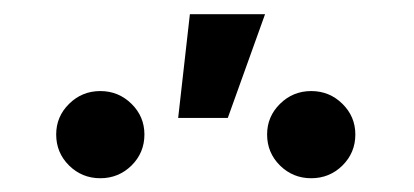

<svg xmlns="http://www.w3.org/2000/svg" viewBox="-20 -879 587 272"><path d="M420.9 -626.5Q395 -626.5 376.7 -644.5Q358.4 -662.6 358.4 -688.5Q358.4 -713.9 376.7 -731.9Q395 -750 420.9 -750Q446.8 -750 465.1 -731.9Q483.4 -713.9 483.4 -688.5Q483.4 -662.6 465.1 -644.5Q446.8 -626.5 420.9 -626.5ZM122.1 -626.5Q96.2 -626.5 77.9 -644.5Q59.6 -662.6 59.6 -688.5Q59.6 -713.9 77.9 -731.9Q96.2 -750 122.1 -750Q147.9 -750 166.3 -731.9Q184.6 -713.9 184.6 -688.5Q184.6 -662.6 166.3 -644.5Q147.9 -626.5 122.1 -626.5ZM232.4 -711.9 249 -858.9H355.5L302.7 -711.9Z"/></svg>

Font: V-Inter
Style: Medium-500
Weight: 500
Designer: Rasmus Andersson
Foundry: rsms
Version: Version 4.000;git-4146feb